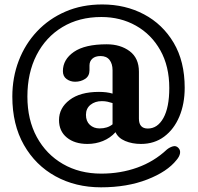

<svg xmlns="http://www.w3.org/2000/svg" viewBox="-20 -698 867 841"><path d="M627.5 -135Q670 -135 695.8 -181.2Q721.5 -227.5 721.5 -312.5Q721.5 -408 682.2 -477.8Q643 -547.5 575.5 -585.5Q508 -623.5 424 -623.5Q326.5 -623.5 253.5 -579.5Q180.5 -535.5 140.2 -457Q100 -378.5 100 -275Q100 -173.5 141.2 -97.8Q182.5 -22 255.5 20.2Q328.5 62.5 423.5 62.5Q507.5 62.5 581 36.2Q654.5 10 711 -43Q722.5 -52.5 736.8 -56.8Q751 -61 761 -50.5Q771 -40.5 768.5 -26.2Q766 -12 753.5 2.5Q713 54 625 88.2Q537 122.5 422.5 122.5Q311 122.5 223.2 74.2Q135.5 26 84.8 -63Q34 -152 34 -275Q34 -358.5 62 -431.8Q90 -505 142.2 -560.5Q194.5 -616 266.8 -647.2Q339 -678.5 428 -678.5Q529 -678.5 610.8 -635.2Q692.5 -592 740.8 -510.5Q789 -429 789 -313.5Q789 -243 765.5 -187.2Q742 -131.5 699 -99.5Q656 -67.5 597.5 -67.5Q559 -67.5 528.2 -80.5Q497.5 -93.5 486 -119Q463 -93.5 431 -80.5Q399 -67.5 363 -67.5Q307 -67.5 272.8 -95.5Q238.5 -123.5 238.5 -172Q238.5 -225 284.8 -260.2Q331 -295.5 413.5 -295.5Q448 -295.5 473 -288V-390.5Q473 -418.5 459.8 -435.5Q446.5 -452.5 420.5 -452.5Q397 -452.5 384.5 -441Q372 -429.5 372 -411.5V-390.5Q372 -365 353 -352.5Q334 -340 309 -340Q288 -340 271.8 -351.8Q255.5 -363.5 255.5 -386.5Q255.5 -437.5 303.8 -470.8Q352 -504 447.5 -504Q507.5 -504 548 -473.8Q588.5 -443.5 588.5 -384V-178.5Q588.5 -135 627.5 -135ZM356.5 -195Q356.5 -167 373.5 -151.2Q390.5 -135.5 416 -135.5Q451 -135.5 473 -153.5V-246.5Q462 -250 451 -252.5Q440 -255 426 -255Q396.5 -255 376.5 -239Q356.5 -223 356.5 -195Z"/></svg>

Font: Fraunces 144pt SuperSoft SemiBold
Style: Regular
Weight: 600
Version: Version 1.000;[b76b70a41]